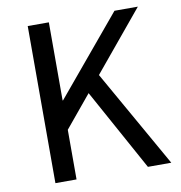

<svg xmlns="http://www.w3.org/2000/svg" viewBox="-84 -844 869 922"><g transform="rotate(-10 350.0 -383.0)"><path d="M677 0 408 -475 649 -766H535L217 -385H215V-766H112V0H215V-242L344 -398L563 0Z"/></g></svg>

Font: Kawkab Mono Light
Style: Bold
Weight: 400
Monospace: yes
Designer: Abdullah Arif
Foundry: Abdullah Arif
Version: Version 1.000;PS 000.500;hotconv 1.0.88;makeotf.lib2.5.64775